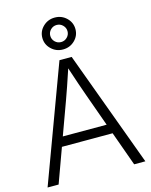

<svg xmlns="http://www.w3.org/2000/svg" viewBox="-141 -1075 916 1165"><g transform="rotate(-15 317.0 -492.5)"><path d="M9.8 0 279.3 -727.5H356L624 0H553.7L476.1 -215.8H157.7L79.1 0ZM179.2 -275.4H454.6L381.3 -480Q367.7 -517.6 352.8 -561.5Q337.9 -605.5 317.9 -666Q297.9 -605.5 282.7 -561.5Q267.6 -517.6 253.9 -480ZM317.9 -784.7Q274.9 -784.7 244.4 -814Q213.9 -843.3 213.9 -884.8Q213.9 -926.3 244.4 -955.6Q274.9 -984.9 317.9 -984.9Q361.3 -984.9 391.6 -955.6Q421.9 -926.3 421.9 -884.8Q421.9 -843.3 391.6 -814Q361.3 -784.7 317.9 -784.7ZM317.9 -831.1Q340.3 -831.1 356.2 -846.9Q372.1 -862.8 372.1 -884.8Q372.1 -906.7 356.2 -922.6Q340.3 -938.5 317.9 -938.5Q295.4 -938.5 279.5 -922.6Q263.7 -906.7 263.7 -884.8Q263.7 -862.8 279.5 -846.9Q295.4 -831.1 317.9 -831.1Z"/></g></svg>

Font: Inter Display Light
Style: Regular
Weight: 300
Designer: Rasmus Andersson
Foundry: rsms
Version: Version 4.000;git-a52131595